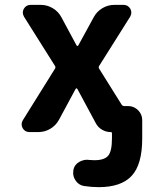

<svg xmlns="http://www.w3.org/2000/svg" viewBox="-20 -566 632 793"><path d="M295.9 -378.9Q297.9 -376 299.8 -376Q301.8 -376 303.7 -378.9L367.2 -495.1Q379.9 -518.6 402.8 -532.2Q425.8 -545.9 452.1 -545.9H490.2Q508.8 -545.9 518.6 -529.3Q522.5 -521.5 522.5 -513.7Q522.5 -505.9 517.6 -497.1L389.6 -293.9Q385.7 -288.1 389.6 -282.2L482.4 -133.8Q486.3 -127.9 494.1 -127.9H509.8Q533.2 -127.9 550.3 -110.8Q567.4 -93.8 567.4 -70.3V5.9Q567.4 113.3 523.9 160.2Q480.5 207 387.7 207Q357.4 207 326.2 202.1Q303.7 198.2 291 177.7Q282.2 164.1 282.2 148.4Q282.2 141.6 283.2 134.8Q288.1 113.3 307.6 102.5Q323.2 93.8 340.8 93.8Q344.7 93.8 349.6 94.7Q360.4 95.7 370.1 95.7Q411.1 95.7 426.8 77.1Q442.4 58.6 442.4 5.9V-15.6Q442.4 -20.5 437.5 -20.5Q418 -20.5 401.4 -30.3Q384.8 -40 376 -56.6L299.8 -198.2Q297.9 -201.2 295.9 -201.2Q293.9 -201.2 292 -198.2L223.6 -71.3Q210.9 -47.9 188 -34.2Q165 -20.5 138.7 -20.5H101.6Q83 -20.5 73.2 -37.1Q69.3 -44.9 69.3 -52.7Q69.3 -61.5 74.2 -69.3L207 -282.2Q210.9 -288.1 207 -293.9L79.1 -497.1Q74.2 -505.9 74.2 -513.7Q74.2 -521.5 78.1 -529.3Q87.9 -545.9 106.4 -545.9H148.4Q174.8 -545.9 197.8 -532.2Q220.7 -518.6 233.4 -495.1Z"/></svg>

Font: Gen Jyuu Gothic Bold
Style: Bold
Weight: 700
Designer: [Source Han Sans]
Ryoko NISHIZUKA  (kana & ideographs); Paul D. Hunt (Latin, Greek & Cyrillic); Wenlong ZHANG  (bopomofo
Version: Version 1.002.20150607